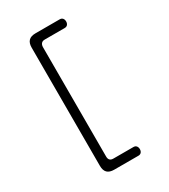

<svg xmlns="http://www.w3.org/2000/svg" viewBox="-238 -962 1076 1224"><g transform="rotate(-30 300.0 -350.0)"><path d="M230 152Q196 152 179.5 135.5Q163 119 163 85V-785Q163 -819 179.5 -835.5Q196 -852 230 -852H408Q422 -852 429.5 -843Q437 -834 437 -820Q437 -806 429.5 -797Q422 -788 408 -788H261Q244 -788 235.5 -778Q227 -768 227 -751V54Q227 71 235.5 79.5Q244 88 261 88H408Q422 88 429.5 97Q437 106 437 120Q437 134 429.5 143Q422 152 408 152Z"/></g></svg>

Font: Maple Mono ExtraLight
Style: Regular
Weight: 275
Monospace: yes
Designer: subframe7536
Version: Version 7.000